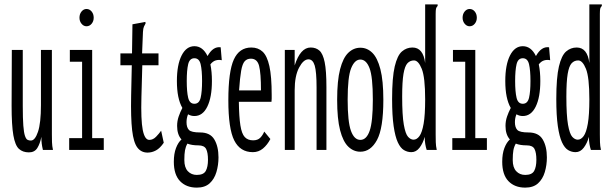

<svg xmlns="http://www.w3.org/2000/svg" viewBox="-20 -685 2790 877"><path d="M112 11Q84 11 66.5 -5Q49 -21 41 -67Q33 -113 33 -202L34 -457H84V-202Q84 -144 86.5 -111.5Q89 -79 94 -64.5Q99 -50 105.5 -46.5Q112 -43 121 -43Q140 -43 153.5 -83Q167 -123 167 -205V-457H217V-71Q217 -53 217.5 -35.5Q218 -18 222 0H176Q172 -17 170.5 -30Q169 -43 169 -60Q163 -29 150.5 -9Q138 11 112 11Z M296 0V-54H355V-403H299V-457H401V-54H454V0ZM375 -565Q362 -565 352.5 -576.5Q343 -588 343 -604Q343 -621 352.5 -632.5Q362 -644 375 -644Q389 -644 398.5 -632.5Q408 -621 408 -604Q408 -588 398.5 -576.5Q389 -565 375 -565Z M654 12Q625 12 607.5 -11Q590 -34 583.5 -90.5Q577 -147 579 -248L582 -387H530V-441H583L585 -574L634 -583L644 -585L645 -578Q641 -571 637.5 -563.5Q634 -556 633 -539L629 -441H704V-387H630L626 -243Q623 -137 632 -91.5Q641 -46 662 -46Q679 -46 693 -60.5Q707 -75 716 -88L728 -33Q711 -8 692.5 2Q674 12 654 12Z M868 -155Q852 -155 839 -163Q832 -146 832 -127Q832 -103 843 -91.5Q854 -80 894 -80Q940 -80 959 -48Q978 -16 978 34Q978 69 968.5 101Q959 133 937.5 152.5Q916 172 879 172Q831 172 802.5 142.5Q774 113 774 54Q774 17 784 -9Q794 -35 809 -48Q789 -70 789 -110Q789 -132 796 -152.5Q803 -173 813 -192Q788 -235 788 -315Q788 -389 809.5 -431.5Q831 -474 868 -474Q906 -474 928 -429Q953 -474 988 -469L993 -410Q978 -413 965 -409Q952 -405 941 -391Q948 -358 948 -315Q948 -241 927 -198Q906 -155 868 -155ZM868 -211Q890 -211 896.5 -238.5Q903 -266 903 -315Q903 -364 896.5 -391.5Q890 -419 868 -419Q846 -419 839.5 -391.5Q833 -364 833 -315Q833 -266 839.5 -238.5Q846 -211 868 -211ZM822 46Q822 80 838 97Q854 114 879 114Q910 114 920 95.5Q930 77 930 45Q930 12 921.5 -4.5Q913 -21 886 -21Q856 -21 836 -29Q828 -15 825 1.5Q822 18 822 46Z M1135 10Q1077 10 1050 -43.5Q1023 -97 1023 -227Q1023 -358 1048 -413Q1073 -468 1128 -468Q1159 -468 1179.5 -449Q1200 -430 1210.5 -383Q1221 -336 1221 -251Q1221 -241 1221 -234.5Q1221 -228 1220 -220H1071Q1072 -151 1078 -112.5Q1084 -74 1098 -59Q1112 -44 1136 -44Q1157 -44 1168.5 -55.5Q1180 -67 1187 -84L1215 -50Q1201 -23 1181 -6.5Q1161 10 1135 10ZM1072 -272H1172Q1172 -351 1163.5 -384Q1155 -417 1126 -417Q1108 -417 1097.5 -405Q1087 -393 1081.5 -361.5Q1076 -330 1072 -272Z M1281 0V-457H1326V-386Q1352 -468 1399 -468Q1423 -468 1439 -454Q1455 -440 1463 -401Q1471 -362 1471 -287V0H1426V-285Q1426 -357 1417.5 -385.5Q1409 -414 1389 -414Q1366 -414 1346 -376Q1326 -338 1326 -273V0Z M1626 8Q1595 8 1571 -15Q1547 -38 1533.5 -90Q1520 -142 1520 -229Q1520 -317 1533.5 -369Q1547 -421 1571 -444Q1595 -467 1626 -467Q1657 -467 1680.5 -444Q1704 -421 1717.5 -369Q1731 -317 1731 -229Q1731 -99 1702 -45.5Q1673 8 1626 8ZM1626 -46Q1654 -46 1668.5 -87.5Q1683 -129 1683 -230Q1683 -334 1668 -373.5Q1653 -413 1626 -413Q1600 -413 1584 -373.5Q1568 -334 1568 -230Q1568 -129 1583 -87.5Q1598 -46 1626 -46Z M1859 10Q1841 10 1825 0.5Q1809 -9 1797 -35Q1785 -61 1778 -109Q1771 -157 1771 -233Q1771 -331 1783 -381.5Q1795 -432 1816 -450Q1837 -468 1864 -468Q1913 -468 1922 -397V-665H1979V-658Q1973 -652 1971.5 -645Q1970 -638 1970 -621V-71Q1970 -53 1970.5 -35.5Q1971 -18 1975 0H1929Q1925 -12 1922.5 -27Q1920 -42 1920 -60Q1912 -31 1896.5 -10.5Q1881 10 1859 10ZM1869 -47Q1884 -47 1896 -63.5Q1908 -80 1915 -120Q1922 -160 1922 -231Q1922 -332 1906.5 -370.5Q1891 -409 1871 -409Q1853 -409 1841 -396Q1829 -383 1823 -347.5Q1817 -312 1817 -244Q1817 -158 1824.5 -115.5Q1832 -73 1844 -60Q1856 -47 1869 -47Z M2046 0V-54H2105V-403H2049V-457H2151V-54H2204V0ZM2125 -565Q2112 -565 2102.5 -576.5Q2093 -588 2093 -604Q2093 -621 2102.5 -632.5Q2112 -644 2125 -644Q2139 -644 2148.5 -632.5Q2158 -621 2158 -604Q2158 -588 2148.5 -576.5Q2139 -565 2125 -565Z M2368 -155Q2352 -155 2339 -163Q2332 -146 2332 -127Q2332 -103 2343 -91.5Q2354 -80 2394 -80Q2440 -80 2459 -48Q2478 -16 2478 34Q2478 69 2468.5 101Q2459 133 2437.5 152.5Q2416 172 2379 172Q2331 172 2302.5 142.5Q2274 113 2274 54Q2274 17 2284 -9Q2294 -35 2309 -48Q2289 -70 2289 -110Q2289 -132 2296 -152.5Q2303 -173 2313 -192Q2288 -235 2288 -315Q2288 -389 2309.5 -431.5Q2331 -474 2368 -474Q2406 -474 2428 -429Q2453 -474 2488 -469L2493 -410Q2478 -413 2465 -409Q2452 -405 2441 -391Q2448 -358 2448 -315Q2448 -241 2427 -198Q2406 -155 2368 -155ZM2368 -211Q2390 -211 2396.5 -238.5Q2403 -266 2403 -315Q2403 -364 2396.5 -391.5Q2390 -419 2368 -419Q2346 -419 2339.5 -391.5Q2333 -364 2333 -315Q2333 -266 2339.5 -238.5Q2346 -211 2368 -211ZM2322 46Q2322 80 2338 97Q2354 114 2379 114Q2410 114 2420 95.5Q2430 77 2430 45Q2430 12 2421.5 -4.5Q2413 -21 2386 -21Q2356 -21 2336 -29Q2328 -15 2325 1.5Q2322 18 2322 46Z M2609 10Q2591 10 2575 0.5Q2559 -9 2547 -35Q2535 -61 2528 -109Q2521 -157 2521 -233Q2521 -331 2533 -381.5Q2545 -432 2566 -450Q2587 -468 2614 -468Q2663 -468 2672 -397V-665H2729V-658Q2723 -652 2721.5 -645Q2720 -638 2720 -621V-71Q2720 -53 2720.5 -35.5Q2721 -18 2725 0H2679Q2675 -12 2672.5 -27Q2670 -42 2670 -60Q2662 -31 2646.5 -10.5Q2631 10 2609 10ZM2619 -47Q2634 -47 2646 -63.5Q2658 -80 2665 -120Q2672 -160 2672 -231Q2672 -332 2656.5 -370.5Q2641 -409 2621 -409Q2603 -409 2591 -396Q2579 -383 2573 -347.5Q2567 -312 2567 -244Q2567 -158 2574.5 -115.5Q2582 -73 2594 -60Q2606 -47 2619 -47Z"/></svg>

Font: Inconsolata UltraCondensed
Style: Regular
Weight: 400
Width: 1
Monospace: yes
Designer: Raph Levien, Cyreal, Brenton Simpson
Foundry: Raph Levien, Cyreal, Google
Version: Version 3.000; ttfautohint (v1.8.2.53-6de2)